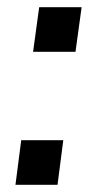

<svg xmlns="http://www.w3.org/2000/svg" viewBox="-20 -517 278 534"><path d="M207 -497H89L72 -373H190ZM156 -127H39L23 -3H140Z"/></svg>

Font: United Sans Medium
Style: Italic
Weight: 500
Italic angle: -8°
Designer: Pablo Impallari, Rodrigo Fuenzalida (Modified by Dan O. Williams)
Version: Version 1.000;PS 001.000;hotconv 1.0.88;makeotf.lib2.5.64775